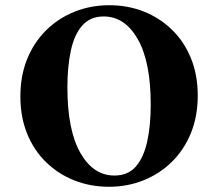

<svg xmlns="http://www.w3.org/2000/svg" viewBox="-20 -700 835 735"><path d="M398 -680Q469 -680 530 -656Q591 -632 638 -586.5Q685 -541 711 -477Q737 -413 737 -334Q737 -255 711 -191Q685 -127 638.5 -81Q592 -35 530 -10Q468 15 397 15Q327 15 265.5 -9Q204 -33 157 -78.5Q110 -124 84 -188Q58 -252 58 -331Q58 -410 84 -474Q110 -538 156.5 -584Q203 -630 265 -655Q327 -680 398 -680ZM418 -28Q470 -28 500 -62.5Q530 -97 543.5 -158Q557 -219 557 -300Q557 -463 507.5 -550Q458 -637 377 -637Q326 -637 295.5 -603Q265 -569 251.5 -507.5Q238 -446 238 -365Q238 -202 287.5 -115Q337 -28 418 -28Z"/></svg>

Font: Bona Nova SC
Style: Bold
Weight: 700
Designer: Mateusz Machalski
Foundry: Capitalics
Version: Version 4.001; ttfautohint (v1.8.4.7-5d5b)